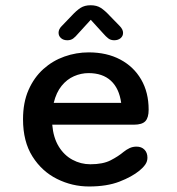

<svg xmlns="http://www.w3.org/2000/svg" viewBox="-20 -682 659 713"><path d="M310.5 10.5Q248 10.5 191.8 -17.5Q135.5 -45.5 100.5 -101Q65.5 -156.5 65.5 -239Q65.5 -301.5 86 -348Q106.5 -394.5 141 -425.5Q175.5 -456.5 219.2 -472Q263 -487.5 309.5 -487.5Q376.5 -487.5 426.5 -461Q476.5 -434.5 504.2 -386.8Q532 -339 532 -274.5Q532 -245 519.8 -232Q507.5 -219 477.5 -219H174Q178 -171 198 -138.2Q218 -105.5 249 -88.8Q280 -72 315.5 -72Q362.5 -72 391 -86.8Q419.5 -101.5 439 -118Q449.5 -126.5 461.2 -132Q473 -137.5 487 -137.5Q505.5 -137.5 516.5 -126.2Q527.5 -115 527.5 -96.5Q527.5 -82.5 519.5 -71Q511.5 -59.5 498 -48.5Q470 -25.5 423.5 -7.5Q377 10.5 310.5 10.5ZM179.5 -300H430Q422.5 -354 391.8 -382.2Q361 -410.5 309 -410.5Q281 -410.5 254.8 -399Q228.5 -387.5 208.8 -363.2Q189 -339 179.5 -300ZM425 -585Q437 -572.5 437 -560Q437 -548 427.8 -540.2Q418.5 -532.5 404 -532.5Q391 -532.5 382 -539.5Q373 -546.5 364 -557L317 -608.5L270 -557Q260.5 -545.5 251.8 -539Q243 -532.5 230 -532.5Q215.5 -532.5 206.5 -540.5Q197.5 -548.5 197.5 -560.5Q197.5 -573.5 209 -585L246.5 -624Q264 -643 279.2 -652.8Q294.5 -662.5 316.5 -662.5Q339 -662.5 354.2 -652.8Q369.5 -643 387 -624Z"/></svg>

Font: Sono Monospace Medium
Style: Regular
Weight: 500
Designer: Tyler Finck
Foundry: Tyler Finck
Version: Version 2.112